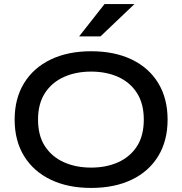

<svg xmlns="http://www.w3.org/2000/svg" viewBox="-20 -912 896 944"><path d="M428 12Q314 12 229.5 -28.5Q145 -69 98.5 -144.5Q52 -220 52 -324Q52 -428 98.5 -503.5Q145 -579 229.5 -619.5Q314 -660 428 -660Q543 -660 627.5 -619.5Q712 -579 758 -503.5Q804 -428 804 -324Q804 -220 758 -144.5Q712 -69 627.5 -28.5Q543 12 428 12ZM428 -88Q503 -88 561.5 -114.5Q620 -141 653.5 -193Q687 -245 687 -324Q687 -402 653.5 -454.5Q620 -507 561.5 -533.5Q503 -560 428 -560Q353 -560 294 -533.5Q235 -507 201 -454.5Q167 -402 167 -324Q167 -245 201 -193Q235 -141 294 -114.5Q353 -88 428 -88ZM369 -733 494 -892H641L474 -733Z"/></svg>

Font: Syne SemiBold
Style: Regular
Weight: 600
Designer: Lucas Descroix
Foundry: Bonjour Monde
Version: Version 2.200; ttfautohint (v1.8.4)